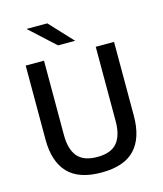

<svg xmlns="http://www.w3.org/2000/svg" viewBox="-122 -916 862 1018"><g transform="rotate(-15 308.5 -407.0)"><path d="M308.5 13Q184 13 125 -49.8Q66 -112.5 66 -233V-639H166.5V-230Q166.5 -153 199.8 -112.8Q233 -72.5 308.5 -72.5Q384 -72.5 417.2 -112.8Q450.5 -153 450.5 -230V-639H551V-233Q551 -112.5 492.2 -49.8Q433.5 13 308.5 13ZM234.5 -825.5 352.5 -699V-698H259.5L122 -824V-825.5Z"/></g></svg>

Font: Anek Bangla Medium Medium
Style: Regular
Weight: 500
Version: Version 1.003